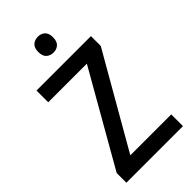

<svg xmlns="http://www.w3.org/2000/svg" viewBox="-279 -992 1065 1065"><g transform="rotate(-45 253.0 -460.0)"><path d="M476 0H32V-76L344 -622H41V-714H468V-637L155 -92H476ZM258 -920Q283 -920 299 -905Q315 -890 315 -858Q315 -826 298.5 -811Q282 -796 258 -796Q232 -796 215.5 -811Q199 -826 199 -858Q199 -890 215.5 -905Q232 -920 258 -920Z"/></g></svg>

Font: Noto Sans Lao UI SemCond Med
Style: Regular
Weight: 500
Width: 4
Designer: Monotype Design Team
Foundry: Monotype Imaging Inc.
Version: Version 2.000; ttfautohint (v1.8.4.7-5d5b)